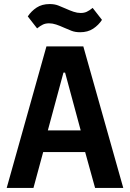

<svg xmlns="http://www.w3.org/2000/svg" viewBox="-20 -927 640 947"><path d="M449 0 400 -177H193L145 0H13L209 -698H391L588 0ZM301 -569H293L216 -284H378ZM375 -768Q351 -768 333 -775Q315 -782 297 -790Q275 -800 257 -806Q239 -812 222 -812Q205 -812 192 -806Q179 -800 163 -787L117 -846Q134 -872 160.5 -889.5Q187 -907 225 -907Q249 -907 267 -900Q285 -893 303 -885Q325 -875 343 -869Q361 -863 378 -863Q395 -863 408 -869Q421 -875 437 -888L483 -829Q466 -803 439.5 -785.5Q413 -768 375 -768Z"/></svg>

Font: IBM Plex Mono SmBld
Style: Regular
Weight: 600
Monospace: yes
Designer: Mike Abbink, Paul van der Laan, Pieter van Rosmalen
Foundry: Bold Monday
Version: Version 2.3